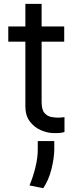

<svg xmlns="http://www.w3.org/2000/svg" viewBox="-20 -682 392 990"><path d="M311.1 -545.5V-467.3H194.6V-156.2Q194.6 -116.5 209.3 -99.6Q224.1 -82.7 244.1 -79Q264.2 -75.3 279.8 -75.3Q290.5 -75.3 296.2 -76.2Q301.8 -77.1 312.5 -78.1V-1.4Q301.8 1.8 293 3Q284.1 4.3 258.5 4.3Q225.9 4.3 191.6 -10.3Q157.3 -24.9 134.1 -55.4Q110.8 -85.9 110.8 -133.5V-467.3H22.7V-545.5H110.8V-661.9H194.6V-545.5ZM259.9 45.5V89.5Q258.9 136.4 244.9 191.6Q230.8 246.8 203.1 288.4L132.1 274.1Q150.2 231.5 162.5 181.5Q174.7 131.4 174.7 90.9V45.5Z"/></svg>

Font: Inter UI
Style: Regular
Weight: 400
Designer: Rasmus Andersson
Foundry: rsms
Version: Version 2.2